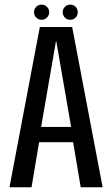

<svg xmlns="http://www.w3.org/2000/svg" viewBox="-20 -790 474 810"><path d="M20 0H113L145 -190H288.5L320.5 0H413L284.5 -676H148ZM153.5 -254.5 216 -616H217.5L280 -254.5ZM155.5 -706.5Q168.5 -706.5 178 -715.8Q187.5 -725 187.5 -738.5Q187.5 -752 178 -761.2Q168.5 -770.5 155.5 -770.5Q142 -770.5 132.8 -761.2Q123.5 -752 123.5 -738.5Q123.5 -725 132.8 -715.8Q142 -706.5 155.5 -706.5ZM276 -706.5Q290 -706.5 299 -715.8Q308 -725 308 -738.5Q308 -752 299 -761.2Q290 -770.5 276 -770.5Q263 -770.5 253.8 -761.2Q244.5 -752 244.5 -738.5Q244.5 -725 253.8 -715.8Q263 -706.5 276 -706.5Z"/></svg>

Font: Anybody Condensed
Style: Regular
Weight: 400
Width: 3
Designer: Tyler Finck
Foundry: Etcetera Type Company
Version: Version 1.113;gftools[0.9.25]